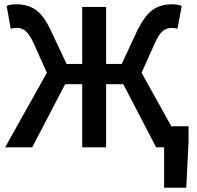

<svg xmlns="http://www.w3.org/2000/svg" viewBox="-20 -686 917 894"><path d="M744.1 188V0H707L554.2 -293.9H474.1V0H362.8V-293.9H283.2L129.9 0H3.9L198.2 -347.2L136.2 -485.8Q116.2 -527.8 98.6 -542Q81.1 -556.2 60.5 -556.2Q40 -556.2 29.8 -551.8L11.2 -658.2Q27.3 -666 56.2 -666Q109.4 -666 146.5 -640.1Q183.6 -614.3 215.8 -545.9L290 -388.2H362.8V-653.8H474.1V-388.2H546.9L620.1 -545.9Q654.3 -613.8 690.9 -640.1Q728 -666 780.8 -666Q809.6 -666 826.2 -658.2L806.2 -551.8Q796.9 -555.7 776.4 -555.7Q755.9 -555.7 738.3 -542Q720.7 -527.8 701.2 -485.8L639.2 -347.2L777.8 -98.1H857.9V-25.9L847.2 188Z"/></svg>

Font: SourceSansPro-Semibold
Style: Regular
Weight: 600
Designer: Paul D. Hunt
Foundry: Adobe Systems Incorporated
Version: Version 2.020;PS 2.0;hotconv 1.0.86;makeotf.lib2.5.63406